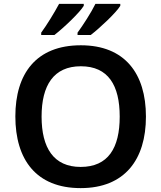

<svg xmlns="http://www.w3.org/2000/svg" viewBox="-20 -958 830 988"><path d="M599 -928V-938H471C449 -893 407 -828 379 -790V-778H447C494 -814 578 -893 599 -928ZM411 -928V-938H284C260 -893 220 -828 192 -790V-778H260C307 -814 390 -893 411 -928ZM731 -358C731 -580 622 -725 396 -725C166 -725 59 -579 59 -359C59 -137 166 10 395 10C622 10 731 -137 731 -358ZM194 -358C194 -519 256 -617 396 -617C537 -617 596 -519 596 -358C596 -197 537 -99 395 -99C256 -99 194 -197 194 -358Z"/></svg>

Font: Noto Sans Arabic SemBd
Style: Regular
Weight: 600
Designer: Monotype Design Team, Nadine Chahine, Nizar Qandah and Khaled Hosny
Foundry: Monotype Imaging Inc.
Version: Version 2.012